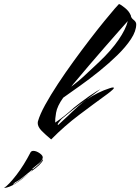

<svg xmlns="http://www.w3.org/2000/svg" viewBox="-178 -668 699 957"><path d="M77 27Q49 4 29.5 -16Q10 -36 10 -55Q10 -60 11 -63Q21 -98 47.5 -146Q74 -194 110.5 -249.5Q147 -305 188 -361.5Q229 -418 268.5 -469.5Q308 -521 341 -561.5Q374 -602 394 -625Q414 -648 415 -648Q425 -645 445 -628.5Q465 -612 472 -595Q474 -593 474 -591Q475 -579 488 -569Q501 -559 501 -547Q501 -513 475 -473.5Q449 -434 407 -393Q365 -352 316 -312.5Q267 -273 219.5 -239.5Q172 -206 137 -181Q107 -139 101.5 -106Q96 -73 97 -57Q146 -90 190 -131Q201 -140 222.5 -156.5Q244 -173 267 -189Q290 -205 302 -212Q313 -218 319.5 -222Q326 -226 318 -220Q294 -201 254 -172Q311 -210 368 -228Q379 -232 385 -232Q395 -232 384 -221.5Q373 -211 358 -200Q289 -150 216 -95Q143 -40 77 27ZM177 -236Q215 -264 249 -296.5Q283 -329 317 -360Q376 -416 412.5 -469Q449 -522 459 -563Q441 -543 410.5 -508.5Q380 -474 343 -431.5Q306 -389 267.5 -344Q229 -299 195 -258Q192 -255 187.5 -249.5Q183 -244 177 -236ZM114 -47Q125 -58 142 -73Q159 -88 181 -110Q191 -120 211.5 -138Q232 -156 254 -172Q214 -144 184 -120Q154 -96 129 -75L115 -58Q109 -51 110 -47Q111 -43 114 -47ZM-158 269Q-134 253 -96.5 204.5Q-59 156 -25 90Q-20 84 -12 84Q3 84 20 96Q37 108 35 119Q31 134 18 144.5Q5 155 -12 169Q-18 173 -16 173.5Q-14 174 -16 177Q22 149 34 128Q38 122 36 130Q34 138 17 155Q10 162 1 169Q-8 176 -26 189L-36 198L-19 182L-17 177L-30 188Q-42 198 -62 214Q-82 230 -97 238Q-101 239 -108 246Q-115 253 -112 252Q-95 242 -73.5 226Q-52 210 -36 198Q-68 226 -100 246.5Q-132 267 -158 269Z"/></svg>

Font: Smooch
Style: Regular
Weight: 400
Designer: Robert E. Leuschke
Foundry: Robert E. Leuschke
Version: Version 1.010; ttfautohint (v1.8.3)